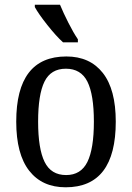

<svg xmlns="http://www.w3.org/2000/svg" viewBox="-20 -786 561 816"><path d="M49 -269Q49 -546 262 -546Q362 -546 417 -476Q472 -406 472 -269Q472 10 259 10Q159 10 104 -60.5Q49 -131 49 -269ZM379 -269Q379 -384 351.5 -439Q324 -494 260 -494Q196 -494 169 -439Q142 -384 142 -269Q142 -154 169.5 -98Q197 -42 261 -42Q324 -42 351.5 -98Q379 -154 379 -269ZM311 -619V-606H264H248Q219 -632 181 -680Q143 -728 128 -756V-766H217H235Q249 -732 270.5 -689.5Q292 -647 311 -619Z"/></svg>

Font: Noto Serif Narrow
Style: Regular
Weight: 400
Width: 4
Designer: Monotype Design Team
Foundry: Monotype Imaging Inc.
Version: Version 1.001